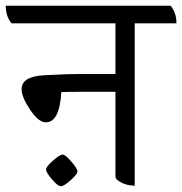

<svg xmlns="http://www.w3.org/2000/svg" viewBox="-50 -625 633 667"><path d="M563 -544H418V20Q393 20 372 9.5Q351 -1 351 -12V-306H220Q181 -306 163 -305Q157 -200 109 -200Q84 -200 54.5 -244Q25 -288 25 -315Q25 -359 102 -363.5Q179 -368 239 -368H351V-544H-10Q-30 -568 -30 -605H543Q563 -580 563 -544ZM110 -36Q110 -46 134 -67Q158 -88 167.5 -88Q177 -88 198 -63.5Q219 -39 219 -29.5Q219 -20 195.5 1Q172 22 161.5 22Q151 22 130.5 -2Q110 -26 110 -36Z"/></svg>

Font: Karma
Style: Regular
Weight: 400
Designer: Joana Correia
Foundry: Indian Type Foundry
Version: Version 1.202;PS 1.0;hotconv 1.0.78;makeotf.lib2.5.61930; tt